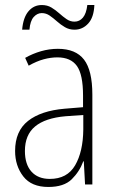

<svg xmlns="http://www.w3.org/2000/svg" viewBox="-20 -784 460 763"><path d="M210 -590Q281 -590 314 -547Q347 -504 347 -408V-51H318L313 -143H311Q296 -102 265 -71.5Q234 -41 172 -41Q105 -41 72.5 -83Q40 -125 40 -184Q40 -263 91.5 -303.5Q143 -344 237 -352L310 -358V-404Q310 -488 285.5 -522Q261 -556 208 -556Q182 -556 154 -548.5Q126 -541 94 -523L80 -554Q110 -571 143 -580.5Q176 -590 210 -590ZM240 -322Q160 -315 119.5 -281.5Q79 -248 79 -184Q79 -131 105 -102Q131 -73 178 -73Q247 -73 278.5 -127Q310 -181 311 -269V-327ZM68 -666Q72 -714 93 -739Q114 -764 146 -764Q168 -764 184.5 -754Q201 -744 215.5 -731Q230 -718 244.5 -708Q259 -698 276 -698Q296 -698 309.5 -714Q323 -730 327 -764H355Q353 -715 330.5 -690.5Q308 -666 276 -666Q255 -666 238 -676Q221 -686 206.5 -699Q192 -712 177.5 -722Q163 -732 146 -732Q128 -732 114 -716.5Q100 -701 97 -666Z"/></svg>

Font: Noto Sans Tamil UI Condensed ExtraLight
Style: Regular
Weight: 200
Width: 3
Designer: Jelle Bosma - Monotype Design Team
Foundry: Monotype Imaging Inc.
Version: Version 2.004; ttfautohint (v1.8.4.7-5d5b)